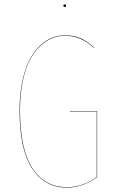

<svg xmlns="http://www.w3.org/2000/svg" viewBox="-20 -852 531 881"><path d="M276.9 -832Q283.2 -832 283.2 -826.2Q283.2 -819.8 276.9 -819.8Q271 -819.8 271 -826.2Q271 -832 276.9 -832ZM278.8 -689.9Q318.8 -689.9 349.6 -676.5Q380.4 -663.1 411.1 -634.8L410.2 -632.8Q352.1 -688 278.8 -688Q247.6 -688 218.8 -676.5Q189.9 -665 162.8 -638.9Q135.7 -612.8 115.7 -574.2Q95.7 -535.6 83.7 -476.6Q71.8 -417.5 71.8 -345.2Q71.8 -167.5 128.7 -80.3Q185.5 6.8 287.1 6.8Q360.8 6.8 423.8 -40V-339.8H300.8L299.8 -341.8H425.8V-39.1Q359.4 8.8 287.1 8.8Q185.1 8.8 127.4 -78.9Q69.8 -166.5 69.8 -345.2Q69.8 -417.5 82 -476.6Q94.2 -535.6 114.3 -574.7Q134.3 -613.8 161.6 -640.4Q189 -667 218.3 -678.5Q247.6 -689.9 278.8 -689.9Z"/></svg>

Font: Fira Sans Compressed Two
Style: Regular
Weight: 100
Width: 1
Designer: Carrois Corporate & Edenspiekermann AG
Foundry: Carrois Corporate GbR & Edenspiekermann AG
Version: Version 4.203;PS 004.203;hotconv 1.0.88;makeotf.lib2.5.64775